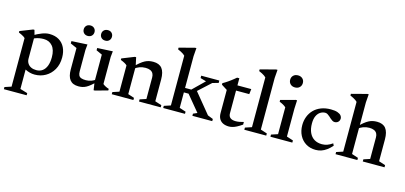

<svg xmlns="http://www.w3.org/2000/svg" viewBox="-78 -1269 4363 2069"><g transform="rotate(15 2104.0 -234.0)"><path d="M428 -217.5Q428 -300 391.2 -342.5Q354.5 -385 293.5 -385Q268.5 -385 244.5 -380.8Q220.5 -376.5 198.8 -368Q177 -359.5 158 -346L154.5 -385Q184 -403 210 -416Q236 -429 258.5 -437.2Q281 -445.5 300.8 -449.5Q320.5 -453.5 338 -453.5Q402.5 -453.5 446.5 -426.8Q490.5 -400 513.2 -353Q536 -306 536 -243.5Q536 -164.5 503 -107.5Q470 -50.5 415.8 -19.8Q361.5 11 296 11Q267.5 11 241.8 4.2Q216 -2.5 191.8 -15Q167.5 -27.5 143 -45.5H189V200L271.5 224.5V248.5H17.5V224.5L90.5 200.5V-341Q83.5 -348.5 73 -355.2Q62.5 -362 48 -369Q33.5 -376 16 -383.5V-399.5L156 -454.5H170.5L189 -387V-138.5Q189 -109.5 202.8 -87Q216.5 -64.5 241.8 -52.2Q267 -40 301 -40Q341 -40 369.2 -60.8Q397.5 -81.5 412.8 -121.2Q428 -161 428 -217.5Z M757 -149.5Q757 -121.5 765 -105Q773 -88.5 792.2 -81Q811.5 -73.5 844.5 -73.5Q875.5 -73.5 905.2 -84Q935 -94.5 950.5 -110.5L968 -89Q938 -59 914.2 -39.5Q890.5 -20 870 -9Q849.5 2 829 6.5Q808.5 11 784.5 11Q720 11 689.2 -27.8Q658.5 -66.5 658.5 -143.5V-382.5L586.5 -414.5V-440.5L763 -450L757 -387.5ZM954.5 9 940.5 -85.5V-384.5L874 -415V-440.5L1046 -449.5L1039.5 -386.5V-83Q1044.5 -78.5 1052.5 -73Q1060.5 -67.5 1070.2 -62.5Q1080 -57.5 1089.8 -53.5Q1099.5 -49.5 1108 -47.5V-29.5L968 9ZM742 -539.5Q714.5 -539.5 698 -556.2Q681.5 -573 681.5 -598Q681.5 -623 698 -639.8Q714.5 -656.5 742 -656.5Q769 -656.5 785.5 -639.8Q802 -623 802 -598Q802 -573 785.5 -556.2Q769 -539.5 742 -539.5ZM936.5 -539.5Q909 -539.5 892.5 -556.2Q876 -573 876 -598Q876 -623 892.5 -639.8Q909 -656.5 936.5 -656.5Q964 -656.5 980.2 -639.8Q996.5 -623 996.5 -598Q996.5 -573 980.2 -556.2Q964 -539.5 936.5 -539.5Z M1326 -356V-47L1396 -24V0H1154.5V-24L1227.5 -48V-340.5Q1218.5 -350.5 1201.5 -360.2Q1184.5 -370 1153.5 -382.5V-399L1291 -453.5H1305ZM1458.5 -24 1528.5 -47V-287Q1528.5 -313.5 1518.2 -331.8Q1508 -350 1486.8 -359.5Q1465.5 -369 1434 -369Q1398 -369 1366.5 -357.2Q1335 -345.5 1318.5 -328.5L1300.5 -347.5Q1332.5 -379.5 1357.8 -400Q1383 -420.5 1405.2 -432.2Q1427.5 -444 1450 -448.8Q1472.5 -453.5 1497.5 -453.5Q1564 -453.5 1595.8 -413.8Q1627.5 -374 1627.5 -291V-48L1701 -24V0H1458.5Z M1998.5 -240.5 2023 -282 2215 -48 2275.5 -24V0H2054V-24L2098.5 -43.5L1952.5 -220H1874V-270H1969.5L2099.5 -397L2034 -416V-442.5H2236V-416L2169.5 -397ZM1900 -47.5 1971.5 -24V0H1728.5V-24L1801.5 -48V-603Q1794.5 -611 1783 -619Q1771.5 -627 1755.5 -635.5Q1739.5 -644 1720 -652V-671L1892.5 -716H1907L1900 -623.5Z M2438 -131Q2438 -97.5 2458.8 -81Q2479.5 -64.5 2519 -64.5Q2537.5 -64.5 2559.5 -68.2Q2581.5 -72 2607 -79.5V-50Q2574 -27.5 2548.5 -14.2Q2523 -1 2502.2 4.2Q2481.5 9.5 2463 9.5Q2426 9.5 2398.2 -3.2Q2370.5 -16 2355 -42.2Q2339.5 -68.5 2339.5 -107.5V-365.5L2275 -406.5V-423.5Q2289.5 -431.5 2303.8 -440.5Q2318 -449.5 2332 -459.2Q2346 -469 2359.8 -479.2Q2373.5 -489.5 2386.8 -500.2Q2400 -511 2413 -522H2438V-428ZM2398.5 -384.5 2399 -442.5H2592.5L2585.5 -384.5Z M2805 -48 2878 -24V0H2633.5V-24L2706 -48V-603Q2699 -611 2687.5 -619Q2676 -627 2660 -635.5Q2644 -644 2624.5 -652V-671L2797 -716H2812L2805 -623.5Z M3042 -581.5Q3010 -581.5 2990.5 -600.5Q2971 -619.5 2971 -649Q2971 -678.5 2990.5 -697.2Q3010 -716 3042 -716Q3073.5 -716 3093 -697.2Q3112.5 -678.5 3112.5 -649Q3112.5 -619.5 3093 -600.5Q3073.5 -581.5 3042 -581.5ZM3100.5 -453.5 3096 -359V-48L3169 -24V0H2924.5V-24L2997 -48V-347.5Q2991.5 -354 2979.5 -361.8Q2967.5 -369.5 2952.8 -377.2Q2938 -385 2923 -390.5V-410L3083.5 -453.5Z M3479 -453.5Q3526 -453.5 3554 -443.2Q3582 -433 3594 -417.5Q3606 -402 3606 -386Q3606 -370 3599 -357.8Q3592 -345.5 3579.5 -338.5Q3567 -331.5 3551.5 -331.5Q3538 -331.5 3525.8 -338.8Q3513.5 -346 3502 -356.5Q3490.5 -367 3479 -377.5Q3467.5 -388 3455.2 -395.2Q3443 -402.5 3429.5 -402.5Q3401 -402.5 3375.8 -386.8Q3350.5 -371 3335 -338.5Q3319.5 -306 3319.5 -255Q3319.5 -194.5 3339 -152Q3358.5 -109.5 3394.5 -87.5Q3430.5 -65.5 3480.5 -65.5Q3511 -65.5 3539.8 -75.8Q3568.5 -86 3597 -106.5L3608.5 -82.5Q3580 -50.5 3551.5 -29.8Q3523 -9 3493 1Q3463 11 3430.5 11Q3369 11 3322.2 -17.2Q3275.5 -45.5 3249.5 -95.5Q3223.5 -145.5 3223.5 -210Q3223.5 -261 3240.5 -305.2Q3257.5 -349.5 3290 -382.8Q3322.5 -416 3370.2 -434.8Q3418 -453.5 3479 -453.5Z M3955 -24 4025 -47V-287Q4025 -313.5 4014.8 -331.8Q4004.5 -350 3983.2 -359.5Q3962 -369 3930.5 -369Q3894.5 -369 3863 -357.2Q3831.5 -345.5 3815 -328.5L3797 -347.5Q3829 -379.5 3854.2 -400Q3879.5 -420.5 3901.8 -432.2Q3924 -444 3946.5 -448.8Q3969 -453.5 3994 -453.5Q4060.5 -453.5 4092.2 -413.8Q4124 -374 4124 -291V-48L4197.5 -24V0H3955ZM3894.5 0H3651V-24L3724 -48V-603Q3717 -611 3705.5 -619Q3694 -627 3678 -635.5Q3662 -644 3642.5 -652V-671L3815 -716H3829.5L3822.5 -623.5V-48L3894.5 -24Z"/></g></svg>

Font: Newsreader 16pt Medium
Style: Regular
Weight: 500
Designer: Hugues Gentile
Foundry: Production Type
Version: Version 1.003